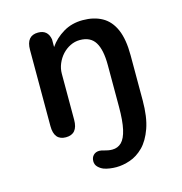

<svg xmlns="http://www.w3.org/2000/svg" viewBox="-102 -580 823 868"><g transform="rotate(-15 309.5 -146.0)"><path d="M337.5 194.5Q322 194.5 306.5 192.2Q291 190 279 185.5Q265 180 254 169Q243 158 243 142Q243 124.5 253.5 113.8Q264 103 281.5 103Q286.5 103 291.8 104.2Q297 105.5 302.5 107Q311 109.5 320.5 111.2Q330 113 340 113Q366 113 383.5 95.8Q401 78.5 410 39Q419 -0.5 419 -67H530Q530 11.5 511.8 62.8Q493.5 114 464.8 142.8Q436 171.5 402.2 183Q368.5 194.5 337.5 194.5ZM475 5Q419 5 419 -62V-261.5Q419 -333 397.2 -368.2Q375.5 -403.5 325.5 -403.5Q302 -403.5 280.8 -393Q259.5 -382.5 243.2 -364.8Q227 -347 217.5 -324.2Q208 -301.5 208 -277.5V-62Q208 5 152 5Q97 5 97 -62V-418.5Q97 -485 152 -485Q197.5 -485 205.5 -439V-403Q230 -439 270 -463Q310 -487 361.5 -487Q413.5 -487 451.5 -466Q489.5 -445 509.8 -398.8Q530 -352.5 530 -277.5V-62Q530 -29.5 515.8 -12.2Q501.5 5 475 5Z"/></g></svg>

Font: Sono Monospace Medium
Style: Regular
Weight: 500
Designer: Tyler Finck
Foundry: Tyler Finck
Version: Version 2.112